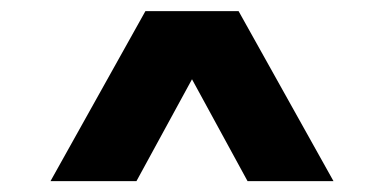

<svg xmlns="http://www.w3.org/2000/svg" viewBox="-20 -720 688 344"><path d="M70.5 -395.5 240.5 -700H407.5L577.5 -395.5H423.5L324 -578L224.5 -395.5Z"/></svg>

Font: Geologica Cursive ExtraBold
Style: Regular
Weight: 800
Designer: Sindre Bremnes, Frode Helland
Foundry: Monokrom Skriftforlag AS
Version: Version 1.010;gftools[0.9.28]